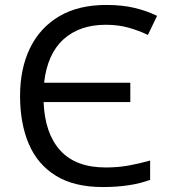

<svg xmlns="http://www.w3.org/2000/svg" viewBox="-20 -745 683 775"><path d="M407 -645Q301 -645 236 -586Q171 -527 158 -411H506V-333H156Q161 -206 223.5 -137.5Q286 -69 407 -69Q456 -69 500 -77Q544 -85 586 -97V-19Q508 10 395 10Q279 10 205 -36Q131 -82 96 -164.5Q61 -247 61 -358Q61 -468 101 -550.5Q141 -633 218.5 -679Q296 -725 409 -725Q474 -725 523.5 -713Q573 -701 614 -681L577 -604Q542 -621 500 -633Q458 -645 407 -645Z"/></svg>

Font: Go Noto Current
Style: Regular
Weight: 400
Designer: Monotype Design Team
Foundry: Monotype Imaging Inc.
Version: Version 2.007; ttfautohint (v1.8) -l 8 -r 50 -G 200 -x 14 -D